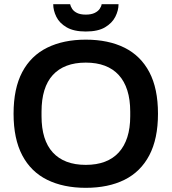

<svg xmlns="http://www.w3.org/2000/svg" viewBox="-20 -888 822 920"><path d="M391 12Q284 12 206 -26.5Q128 -65 86.5 -144Q45 -223 45 -343Q45 -464 86.5 -542.5Q128 -621 206 -659.5Q284 -698 391 -698Q499 -698 576.5 -659.5Q654 -621 695.5 -542.5Q737 -464 737 -343Q737 -223 695.5 -144Q654 -65 576.5 -26.5Q499 12 391 12ZM391 -98Q443 -98 482.5 -113Q522 -128 549 -157.5Q576 -187 590 -230.5Q604 -274 604 -331V-353Q604 -411 590 -455Q576 -499 549 -528.5Q522 -558 482.5 -573Q443 -588 391 -588Q339 -588 299.5 -573Q260 -558 233 -528.5Q206 -499 192.5 -455Q179 -411 179 -353V-331Q179 -274 192.5 -230.5Q206 -187 233 -157.5Q260 -128 299.5 -113Q339 -98 391 -98ZM391 -737Q334 -737 299.5 -757Q265 -777 250 -807.5Q235 -838 235 -868H316Q318 -858 325.5 -846Q333 -834 349 -826Q365 -818 391 -818Q417 -818 433.5 -826Q450 -834 458 -846Q466 -858 467 -868H548Q548 -838 532.5 -807.5Q517 -777 483 -757Q449 -737 391 -737Z"/></svg>

Font: Archivo SemiBold
Style: Regular
Weight: 600
Designer: Hector Gatti
Foundry: Omnibus-Type
Version: Version 2.001